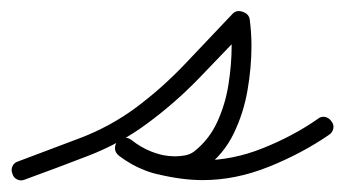

<svg xmlns="http://www.w3.org/2000/svg" viewBox="-38 -301 608 339"><path d="M-16 6Q-19 -1 -16 -7.5Q-13 -14 -6 -16Q47 -36 101.5 -56.5Q156 -77 202 -111Q249 -146 290.5 -190Q332 -234 373 -277Q380 -284 391 -280Q402 -276 403 -266Q406 -243 406 -220Q406 -182 399 -141.5Q392 -101 374.5 -65Q357 -29 325 -5Q313 4 299 7Q285 10 271 10Q244 10 218.5 0Q193 -10 172 -26Q165 -32 165 -39Q165 -46 170 -51Q174 -56 180.5 -57.5Q187 -59 194 -53Q218 -34 254 -26Q290 -18 320 -18Q373 -18 426.5 -39.5Q480 -61 523 -91Q529 -96 536 -94.5Q543 -93 547 -87Q552 -81 550.5 -74Q549 -67 543 -63Q495 -30 436.5 -6.5Q378 17 320 17Q284 17 242 7Q200 -3 172 -27Q165 -32 165 -39Q165 -46 169 -51Q174 -56 180.5 -57.5Q187 -59 194 -54Q210 -41 230 -33Q250 -25 271 -25Q279 -25 288 -26.5Q297 -28 304 -33Q331 -54 345.5 -85.5Q360 -117 365.5 -152.5Q371 -188 371 -220Q371 -241 369 -263Q368 -268 374 -268.5Q380 -269 387 -266Q393 -264 397.5 -260Q402 -256 399 -252Q357 -208 314 -163.5Q271 -119 222 -83Q175 -48 118 -26Q61 -4 6 16Q-1 19 -7.5 16Q-14 13 -16 6Z"/></svg>

Font: FRB American Cursive Guidelines Arrows
Style: Italic
Weight: 400
Italic angle: -25°
Version: Version 2.0;Modular Font Editor K font №1